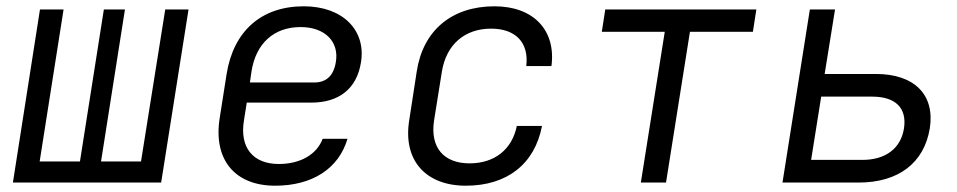

<svg xmlns="http://www.w3.org/2000/svg" viewBox="-20 -580 3040 610"><path d="M21 0H492L579 -550H505L428 -67H301L377 -550H310L234 -67H106L182 -550H107Z M854 10C972 10 1056 -44 1084 -139H1005C987 -90 935 -59 866 -59C783 -59 741 -112 755 -197L764 -254H969C1057 -254 1114 -298 1127 -383C1143 -484 1069 -560 945 -560C811 -560 722 -482 700 -345L678 -205C657 -73 726 10 854 10ZM774 -318 779 -353C793 -442 850 -494 935 -494C1013 -494 1058 -447 1047 -383C1040 -338 1015 -318 979 -318Z M1460 10C1591 10 1679 -59 1702 -180H1622C1607 -105 1551 -61 1472 -61C1390 -61 1346 -111 1359 -197L1384 -353C1398 -439 1457 -489 1540 -489C1618 -489 1661 -445 1652 -370H1732C1747 -484 1675 -560 1551 -560C1416 -560 1324 -484 1304 -353L1280 -197C1260 -71 1332 10 1460 10Z M2016 0H2096L2172 -479H2372L2383 -550H1903L1892 -479H2092Z M2466 0H2708C2834 0 2916 -62 2934 -172C2951 -279 2885 -345 2763 -345H2600L2633 -550H2553ZM2557 -72 2589 -273H2751C2825 -273 2862 -237 2852 -172C2842 -108 2793 -72 2720 -72Z"/></svg>

Font: JetBrains Mono Light
Style: Italic
Weight: 336
Italic angle: -9°
Monospace: yes
Designer: Philipp Nurullin, Konstantin Bulenkov
Foundry: JetBrains
Version: Version 2.305